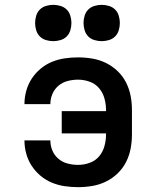

<svg xmlns="http://www.w3.org/2000/svg" viewBox="-20 -765 640 793"><path d="M302 8Q275 8 247.5 4Q220 0 194.5 -10.5Q169 -21 147.5 -39Q126 -57 111 -80Q96 -103 88.5 -130Q81 -157 81 -185Q81 -185 81 -185Q81 -185 81 -185H188Q188 -185 188 -185Q188 -185 188 -185Q188 -163 196.5 -143Q205 -123 221.5 -109Q238 -95 259.5 -89.5Q281 -84 302 -84Q327 -84 350.5 -92.5Q374 -101 389.5 -119.5Q405 -138 411.5 -162Q418 -186 418 -210V-214H235V-306H418V-310Q418 -334 411.5 -358Q405 -382 389.5 -400.5Q374 -419 350.5 -427.5Q327 -436 302 -436Q281 -436 259.5 -430.5Q238 -425 221.5 -411Q205 -397 196.5 -377Q188 -357 188 -335Q188 -335 188 -335Q188 -335 188 -335H81Q81 -335 81 -335Q81 -335 81 -335Q81 -363 88.5 -390Q96 -417 111 -440Q126 -463 147.5 -481Q169 -499 194.5 -509.5Q220 -520 247.5 -524Q275 -528 302 -528Q332 -528 361.5 -523Q391 -518 417.5 -505Q444 -492 465.5 -471.5Q487 -451 500.5 -424.5Q514 -398 519.5 -369Q525 -340 525 -310V-210Q525 -180 519.5 -151Q514 -122 500.5 -95.5Q487 -69 465.5 -48.5Q444 -28 417.5 -15Q391 -2 361.5 3Q332 8 302 8ZM400 -595Q385 -595 370 -599.5Q355 -604 344.5 -614.5Q334 -625 329.5 -640Q325 -655 325 -670Q325 -685 329.5 -700Q334 -715 344.5 -725.5Q355 -736 370 -740.5Q385 -745 400 -745Q415 -745 430 -740.5Q445 -736 455.5 -725.5Q466 -715 470.5 -700Q475 -685 475 -670Q475 -655 470.5 -640Q466 -625 455.5 -614.5Q445 -604 430 -599.5Q415 -595 400 -595ZM200 -595Q185 -595 170 -599.5Q155 -604 144.5 -614.5Q134 -625 129.5 -640Q125 -655 125 -670Q125 -685 129.5 -700Q134 -715 144.5 -725.5Q155 -736 170 -740.5Q185 -745 200 -745Q215 -745 230 -740.5Q245 -736 255.5 -725.5Q266 -715 270.5 -700Q275 -685 275 -670Q275 -655 270.5 -640Q266 -625 255.5 -614.5Q245 -604 230 -599.5Q215 -595 200 -595Z"/></svg>

Font: Iosevka Custom SmBdEx
Style: Regular
Weight: 600
Width: 7
Monospace: yes
Designer: Belleve Invis
Foundry: Belleve Invis
Version: Version 11.2.4; ttfautohint (v1.8.4)